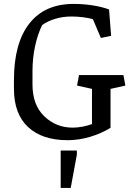

<svg xmlns="http://www.w3.org/2000/svg" viewBox="-20 -691 675 961"><path d="M533.2 -51.3Q486.3 -22.5 430.2 -5.9Q374 10.7 318.8 10.7Q190.9 10.7 120.4 -55.2Q49.8 -121.1 49.8 -246.6V-290Q49.8 -474.6 126.7 -573Q203.6 -671.4 348.6 -671.4Q396.5 -671.4 443.8 -664.1Q491.2 -656.7 525.9 -643.6L536.1 -511.7L484.9 -501L444.8 -595.2Q426.3 -600.6 397 -604.5Q367.7 -608.4 337.4 -608.4Q294.9 -608.4 256.6 -596.9Q218.3 -585.4 190.9 -565.4Q168.5 -520 155.5 -459.7Q142.6 -399.4 142.6 -333.5V-268.6Q142.6 -165.5 201.7 -108.9Q260.7 -52.2 343.3 -52.2Q368.7 -52.2 393.6 -57.1Q418.5 -62 440.4 -69.8V-246.1L365.7 -262.7L375.5 -315.4H597.7L607.4 -262.7L533.2 -246.1ZM283.7 62.5H364.7V83L334 249.5H283.7Z"/></svg>

Font: Noticia Text
Style: Regular
Weight: 400
Designer: JM Sole
Foundry: JM Sole
Version: Version 1.003